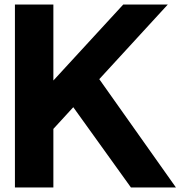

<svg xmlns="http://www.w3.org/2000/svg" viewBox="-20 -829 798 849"><path d="M559 0 304 -355 216 -259V0H46V-809H216V-473L525 -809H722L419 -479L758 0Z"/></svg>

Font: Neutral Face
Style: Bold
Weight: 700
Designer: Vadym Aksieiev
Version: Version 1.039;Fontself Maker 3.5.7